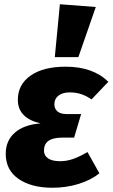

<svg xmlns="http://www.w3.org/2000/svg" viewBox="-20 -865 530 904"><path d="M7 -141Q7 -203 50 -240.5Q93 -278 171 -284Q64 -309 64 -395Q64 -467 124 -509Q184 -551 289 -551Q418 -551 490 -480L411 -397Q386 -414 361.5 -422Q337 -430 308 -430Q275 -430 255.5 -415Q236 -400 236 -374Q236 -353 250.5 -340.5Q265 -328 293 -328H362L329 -217H272Q187 -217 187 -156Q187 -133 206 -119.5Q225 -106 264 -106Q293 -106 322.5 -116Q352 -126 392 -149L448 -49Q408 -17 350 1Q292 19 227 19Q128 19 67.5 -22.5Q7 -64 7 -141ZM431 -832 349 -596H238L262 -845Z"/></svg>

Font: Trujillo ExtraBold
Style: Italic
Weight: 800
Italic angle: -8°
Designer: Fira Sans original fonts by bBox Type GmbH, Carrois Corporate GbR, & Edenspiekermann AG / Changes by Cristiano Sobral
Foundry: Fira Sans original fonts by bBox Type GmbH, Carrois Corporate GbR, & Edenspiekermann AG / Changes by Cristiano Sobral
Version: Version 4.301;July 28, 2020;FontCreator 13.0.0.2655 64-bit